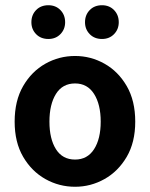

<svg xmlns="http://www.w3.org/2000/svg" viewBox="-20 -703 574 734"><path d="M267 11Q206 11 153.5 -18.5Q101 -48 68.5 -103.5Q36 -159 36 -238Q36 -318 68.5 -374Q101 -430 153.5 -459.5Q206 -489 267 -489Q327 -489 379.5 -459.5Q432 -430 464.5 -374Q497 -318 497 -238Q497 -159 464.5 -103.5Q432 -48 379.5 -18.5Q327 11 267 11ZM267 -93Q314 -93 339.5 -132.5Q365 -172 365 -238Q365 -304 339.5 -344Q314 -384 267 -384Q219 -384 194 -344Q169 -304 169 -238Q169 -172 194 -132.5Q219 -93 267 -93ZM165 -554Q136 -554 118 -572.5Q100 -591 100 -618Q100 -646 118 -664.5Q136 -683 165 -683Q193 -683 211 -664.5Q229 -646 229 -618Q229 -591 211 -572.5Q193 -554 165 -554ZM370 -554Q341 -554 323 -572.5Q305 -591 305 -618Q305 -646 323 -664.5Q341 -683 370 -683Q398 -683 416 -664.5Q434 -646 434 -618Q434 -591 416 -572.5Q398 -554 370 -554Z"/></svg>

Font: Narnoor
Style: Bold
Weight: 700
Designer: S. Sridhar Murthy
Foundry: SIL International
Version: Version 3.000